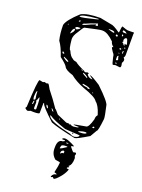

<svg xmlns="http://www.w3.org/2000/svg" viewBox="-229 -1030 1102 1494"><g transform="rotate(20 322.5 -282.5)"><path d="M332 -932.6 422.9 -915Q445.3 -915 500 -876H504.9Q508.8 -928.7 515.6 -928.7Q554.7 -914.1 563.5 -914.1H591.8L612.3 -915L616.2 -912.1L614.3 -903.3V-730.5Q614.3 -714.8 605.5 -705.1Q616.2 -695.3 616.2 -684.6Q616.2 -674.8 607.4 -661.1L611.3 -638.7Q611.3 -623 602.5 -623L568.4 -627H566.4L547.9 -623H545.9Q540 -623 527.3 -681.6Q527.3 -700.2 511.7 -715.8Q493.2 -742.2 493.2 -750L502 -752.9V-754.9Q481.4 -770.5 477.5 -791Q422.9 -845.7 381.8 -845.7H373Q356.4 -845.7 238.3 -818.4Q229.5 -813.5 202.1 -766.6Q176.8 -731.4 176.8 -702.1Q184.6 -614.3 197.3 -614.3Q215.8 -569.3 240.2 -558.6Q244.1 -550.8 272.5 -545.9Q292 -528.3 352.5 -502Q352.5 -497.1 366.2 -495.1L381.8 -500Q392.6 -498 392.6 -495.1V-493.2L388.7 -488.3V-484.4Q405.3 -460.9 434.6 -460.9V-462.9L407.2 -484.4V-486.3Q422.9 -486.3 496.1 -438.5Q607.4 -333 607.4 -305.7Q626 -226.6 626 -203.1Q614.3 -98.6 604.5 -98.6L571.3 -42Q477.5 14.6 460.9 14.6Q307.6 -16.6 253.9 -39.1Q147.5 -137.7 147.5 -156.2L142.6 -160.2L140.6 -158.2V-151.4L139.6 -76.2Q139.6 -66.4 91.8 -66.4L67.4 -67.4L46.9 -59.6Q35.2 -59.6 21.5 -74.2V-76.2L28.3 -86.9Q38.1 -315.4 51.8 -315.4H53.7L78.1 -310.5H79.1Q85.9 -310.5 92.8 -315.4L110.4 -310.5L120.1 -313.5H124Q128.9 -312.5 149.4 -274.4Q201.2 -210 242.2 -148.4Q247.1 -148.4 276.4 -112.3L359.4 -76.2H383.8V-71.3H386.7L392.6 -74.2H395.5Q406.2 -66.4 416 -66.4H424.8Q461.9 -69.3 461.9 -76.2L460.9 -78.1H434.6L418 -80.1V-81.1Q419.9 -85 513.7 -100.6Q536.1 -100.6 556.6 -175.8Q556.6 -201.2 568.4 -210.9V-217.8Q546.9 -288.1 516.6 -310.5Q501 -339.8 392.6 -377Q326.2 -402.3 279.3 -440.4Q216.8 -459 206.1 -483.4Q195.3 -502.9 144.5 -541Q120.1 -616.2 89.8 -657.2Q76.2 -712.9 76.2 -782.2Q86.9 -826.2 173.8 -905.3Q222.7 -932.6 332 -932.6ZM173.8 -886.7H190.4Q203.1 -886.7 290 -908.2Q322.3 -915 322.3 -918.9L317.4 -920.9Q173.8 -909.2 173.8 -886.7ZM532.2 -903.3 529.3 -898.4V-893.6Q531.2 -886.7 541 -886.7H563.5V-887.7Q549.8 -903.3 532.2 -903.3ZM214.8 -835H217.8Q229.5 -835 281.2 -860.4L317.4 -874V-873L313.5 -864.3H324.2L332 -866.2V-871.1L329.1 -876V-884.8H327.1Q265.6 -865.2 236.3 -850.6Q214.8 -845.7 214.8 -835ZM419.9 -874Q419.9 -869.1 460.9 -859.4H467.8L470.7 -862.3V-864.3Q465.8 -874 443.4 -874ZM534.2 -867.2V-864.3L536.1 -855.5H539.1L543.9 -860.4V-866.2L539.1 -871.1H537.1ZM180.7 -853.5V-852.5Q180.7 -848.6 185.5 -848.6Q192.4 -850.6 195.3 -857.4V-860.4Q182.6 -860.4 180.7 -853.5ZM488.3 -845.7 495.1 -839.8H502L504.9 -843.8V-848.6Q504.9 -851.6 495.1 -855.5Q488.3 -853.5 488.3 -845.7ZM557.6 -828.1 561.5 -825.2V-823.2L556.6 -816.4V-812.5Q556.6 -809.6 566.4 -805.7Q570.3 -794.9 575.2 -793.9H580.1V-797.9L577.1 -802.7V-807.6H582L588.9 -802.7H591.8L593.8 -811.5V-814.5Q584 -852.5 578.1 -852.5H571.3Q557.6 -845.7 557.6 -828.1ZM171.9 -793.9 180.7 -785.2H183.6Q197.3 -787.1 212.9 -802.7L209 -805.7H194.3Q178.7 -805.7 171.9 -793.9ZM108.4 -800.8V-798.8H115.2V-804.7H112.3ZM149.4 -741.2V-739.3H151.4Q176.8 -760.7 176.8 -780.3L171.9 -784.2Q156.2 -784.2 149.4 -741.2ZM585 -780.3V-777.3Q588.9 -769.5 593.8 -768.6V-773.4L590.8 -780.3ZM573.2 -766.6H577.1V-770.5ZM550.8 -759.8V-757.8L556.6 -752.9H561.5L566.4 -757.8V-759.8L561.5 -764.6H556.6ZM582 -746.1V-736.3L584 -727.5H586.9L590.8 -751H586.9ZM556.6 -727.5V-723.6L559.6 -720.7H563.5V-723.6L559.6 -727.5ZM554.7 -691.4V-668.9L557.6 -666H559.6Q569.3 -666 571.3 -674.8Q564.5 -690.4 564.5 -703.1H561.5Q554.7 -700.2 554.7 -691.4ZM557.6 -643.6 563.5 -638.7H568.4L570.3 -643.6L564.5 -647.5H561.5ZM144.5 -588.9V-579.1L149.4 -573.2H160.2V-579.1Q150.4 -588.9 144.5 -588.9ZM168 -551.8V-545.9Q196.3 -524.4 206.1 -524.4H210.9V-531.2Q191.4 -543.9 169.9 -551.8ZM327.1 -504.9Q329.1 -500 337.9 -500H342.8V-502L338.9 -504.9ZM352.5 -486.3 349.6 -483.4Q352.5 -475.6 392.6 -456.1V-462.9Q376 -478.5 352.5 -486.3ZM377 -404.3V-397.5Q391.6 -390.6 419.9 -387.7Q420.9 -381.8 429.7 -381.8H440.4V-383.8Q440.4 -395.5 383.8 -404.3ZM470.7 -367.2V-363.3L474.6 -360.4H477.5V-363.3L474.6 -367.2ZM60.5 -228.5Q53.7 -209 53.7 -176.8L57.6 -158.2H58.6Q71.3 -158.2 71.3 -169.9Q65.4 -199.2 65.4 -228.5ZM94.7 -189.5Q87.9 -166 81.1 -158.2L85.9 -144.5L85 -108.4V-100.6Q85.9 -89.8 89.8 -89.8H98.6L103.5 -94.7V-100.6Q103.5 -189.5 94.7 -189.5ZM168 -155.3V-151.4Q173.8 -130.9 187.5 -130.9V-132.8Q178.7 -155.3 169.9 -155.3ZM58.6 -124 60.5 -122.1H62.5Q68.4 -122.1 69.3 -149.4L67.4 -151.4H65.4Q61.5 -151.4 58.6 -124ZM214.8 -142.6V-141.6Q223.6 -121.1 235.4 -121.1V-124Q226.6 -136.7 217.8 -142.6ZM561.5 -112.3 566.4 -107.4H573.2L578.1 -112.3V-115.2L575.2 -119.1H568.4ZM296.9 -87.9V-86.9Q297.9 -80.1 306.6 -80.1V-81.1Q304.7 -87.9 296.9 -87.9ZM221.7 -86.9V-85Q237.3 -56.6 290 -39.1Q338.9 -21.5 416 -4.9Q431.6 4.9 445.3 5.9H457Q491.2 -2 491.2 -16.6V-18.6L368.2 -26.4Q262.7 -61.5 231.4 -85ZM470.7 -45.9V-43.9L474.6 -40H481.4Q530.3 -40 536.1 -53.7L530.3 -57.6H522.5Q504.9 -57.6 470.7 -45.9ZM429.7 -18.6H431.6Q441.4 -16.6 441.4 -12.7V-11.7H438.5L429.7 -12.7ZM395.5 43Q419.9 43 478.5 75.2V77.1Q457 82 457 85.9Q485.4 122.1 491.2 122.1L505.9 118.2Q510.7 118.2 514.6 127L509.8 143.6Q516.6 156.2 516.6 164.1Q516.6 217.8 491.2 234.4Q491.2 238.3 499 238.3V241.2Q499 244.1 484.4 250V256.8L502.9 259.8Q493.2 290 468.8 321.3Q430.7 368.2 416 368.2L405.3 357.4Q398.4 362.3 391.6 362.3L389.6 357.4Q402.3 330.1 423.8 330.1L425.8 328.1V327.1Q425.8 323.2 405.3 318.4V314.5Q418.9 256.8 418.9 236.3V232.4Q418.9 229.5 379.9 224.6Q341.8 194.3 341.8 145.5V133.8Q341.8 70.3 382.8 70.3Q398.4 64.5 398.4 60.5L395.5 56.6H376L373 53.7V51.8Q379.9 43 395.5 43ZM412.1 72.3V74.2H429.7V68.4H416ZM379.9 125V128.9Q390.6 128.9 432.6 99.6V97.7L423.8 95.7Q382.8 95.7 382.8 111.3ZM395.5 159.2V163.1L398.4 166L409.2 156.2H420.9L422.9 147.5V140.6L417 135.7H416Q395.5 139.6 395.5 159.2Z"/></g></svg>

Font: Love Ya Like A Sister
Style: Regular
Weight: 400
Designer: Kimberly Geswein
Foundry: Kimberly Geswein
Version: Version 1.002 2007